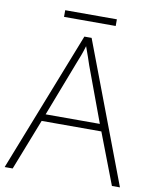

<svg xmlns="http://www.w3.org/2000/svg" viewBox="-91 -898 772 966"><g transform="rotate(10 295.0 -415.0)"><path d="M548 0 448 -261H143L41 0H0L281 -716H318L589 0ZM330 -578Q325 -595 316 -619.5Q307 -644 298 -670Q291 -646 282 -621.5Q273 -597 265 -578L157 -297H434ZM427 -830V-796H163V-830Z"/></g></svg>

Font: Noto Sans Lao UI ExtLt
Style: Regular
Weight: 200
Designer: Monotype Design Team
Foundry: Monotype Imaging Inc.
Version: Version 2.000; ttfautohint (v1.8.4.7-5d5b)